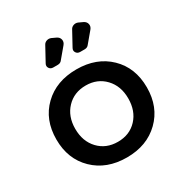

<svg xmlns="http://www.w3.org/2000/svg" viewBox="-174 -883 973 1020"><g transform="rotate(-30 312.5 -373.0)"><path d="M306 -735Q323 -727 326.5 -711Q330 -695 318 -681L266 -619Q257 -606 240 -606H212Q196 -606 188 -618.5Q180 -631 188 -645L235 -731Q241 -743 254 -747.5Q267 -752 280 -747ZM471 -735Q488 -727 491.5 -711Q495 -695 483 -681L431 -619Q422 -606 405 -606H377Q361 -606 353 -618.5Q345 -631 353 -645L400 -731Q406 -743 419 -747.5Q432 -752 445 -747ZM313 -536Q436 -536 513 -461.5Q590 -387 590 -266Q590 -146 513 -71Q436 4 313 4Q189 4 112 -71Q35 -146 35 -266Q35 -387 112 -461.5Q189 -536 313 -536ZM313 -437Q241 -437 195.5 -389Q150 -341 150 -265Q150 -188 195.5 -140Q241 -92 313 -92Q385 -92 430 -140Q475 -188 475 -265Q475 -341 429.5 -389Q384 -437 313 -437Z"/></g></svg>

Font: Trueno
Style: Round
Weight: 400
Designer: Julieta Ulanovsky, Jasper
Foundry: Julieta Ulanovsky, Cannot Into Space Fonts
Version: Version 3.001